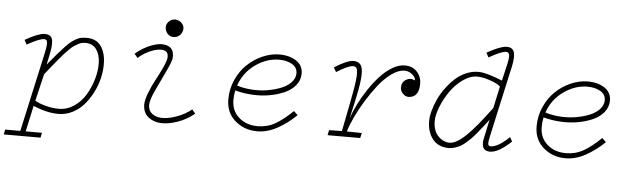

<svg xmlns="http://www.w3.org/2000/svg" viewBox="-51 -780 3697 1116"><g transform="rotate(5 1797.5 -222.0)"><path d="M541 -298.8Q541.5 -258.3 531.2 -215.1Q521 -171.9 500 -131.1Q479 -90.3 450.9 -57.9Q422.9 -25.4 383.8 -5.9Q344.7 13.7 301.3 13.2Q235.8 13.2 155.8 -20.5L122.6 130.9H217.8L211.9 159.7H-2.9L2.9 130.9H91.3L194.3 -335.9Q204.1 -381.8 200.9 -397.7Q197.8 -413.6 181.2 -412.6Q153.3 -411.1 84 -372.1L69.8 -398.4Q144 -440.9 182.6 -442.9Q216.8 -443.8 226.6 -419.7Q236.3 -395.5 224.6 -335L210 -266.6Q245.1 -308.6 263.9 -330.6Q282.7 -352.5 304.7 -376Q326.7 -399.4 339.1 -408.9Q351.6 -418.5 367.9 -427.7Q384.3 -437 398.2 -439.2Q412.1 -441.4 430.7 -441.4Q485.4 -441.4 513.2 -401.6Q541 -361.8 541 -298.8ZM163.1 -51.8Q188 -36.6 227.5 -26.6Q267.1 -16.6 301.3 -16.6Q349.6 -16.1 390.9 -43.9Q432.1 -71.8 457.8 -114.7Q483.4 -157.7 497.8 -207Q512.2 -256.3 511.2 -301.3Q510.3 -350.1 488.5 -380.6Q466.8 -411.1 425.8 -411.6Q414.1 -411.6 403.3 -409.4Q392.6 -407.2 380.1 -400.1Q367.7 -393.1 357.9 -386.7Q348.1 -380.4 332.5 -364.7Q316.9 -349.1 306.6 -338.1Q296.4 -327.1 275.4 -302Q254.4 -276.9 241.2 -260.3Q228 -243.7 200.2 -209Z M932.6 -490.2Q911.6 -489.3 896.7 -504.6Q881.8 -520 880.9 -541Q879.9 -561.5 895.5 -577.1Q911.1 -592.8 932.6 -592.3Q953.6 -591.8 969.7 -576.4Q985.8 -561 983.9 -541Q982.4 -520.5 968.3 -505.9Q954.1 -491.2 932.6 -490.2ZM713.9 -374Q758.3 -412.1 810.5 -431.4Q862.8 -450.7 901.1 -437Q939.5 -423.3 937 -370.6Q936 -350.1 908 -291.7Q879.9 -233.4 852.1 -173.3Q824.2 -113.3 824.2 -87.4Q823.7 -50.3 849.9 -32.2Q876 -14.2 914.3 -16.1Q952.6 -18.1 996.8 -35.2Q1041 -52.2 1076.2 -80.6L1095.2 -57.6Q1051.8 -21.5 998.8 -2.7Q945.8 16.1 901.4 14.4Q856.9 12.7 826.4 -12.7Q795.9 -38.1 795.4 -84Q795.4 -110.8 812 -153.8Q828.6 -196.8 849.1 -234.1Q869.6 -271.5 887.5 -310.3Q905.3 -349.1 906.7 -368.2Q909.7 -409.2 867.7 -410.6Q827.1 -411.6 773.9 -380.9Q748.5 -366.2 732.9 -350.6Z M1315.4 -212.4Q1309.6 -186 1309.6 -157.2Q1309.1 -93.8 1352.8 -55.2Q1396.5 -16.6 1461.9 -16.6Q1518.1 -16.6 1564.2 -42.7Q1610.4 -68.8 1666 -122.6L1689 -100.6Q1639.6 -52.2 1580.8 -19.5Q1522 13.2 1463.4 13.2Q1386.2 13.2 1332.8 -33.9Q1279.3 -81.1 1279.8 -158.2Q1279.8 -218.3 1304 -272Q1328.1 -325.7 1366.7 -362.5Q1405.3 -399.4 1454.1 -420.9Q1502.9 -442.4 1552.2 -442.9Q1613.8 -442.9 1652.8 -416.5Q1691.9 -390.1 1691.4 -341.8Q1690.9 -305.2 1667.2 -275.6Q1643.6 -246.1 1604.5 -228.5Q1565.4 -210.9 1517.1 -202.1Q1468.8 -193.4 1416 -196.3Q1363.3 -199.2 1315.4 -212.4ZM1553.2 -412.6Q1481.4 -412.1 1415.8 -365.5Q1350.1 -318.8 1323.7 -241.7Q1363.8 -228.5 1411.1 -225.6Q1458.5 -222.7 1502 -230Q1545.4 -237.3 1581.5 -252Q1617.7 -266.6 1639.4 -290.3Q1661.1 -314 1661.1 -341.8Q1661.1 -376.5 1630.4 -394.5Q1599.6 -412.6 1553.2 -412.6Z M2382.8 -345.7Q2383.3 -307.6 2368.4 -285.6Q2353.5 -263.7 2323.2 -262.7Q2303.7 -262.2 2288.8 -277.6Q2273.9 -293 2273.4 -311.5Q2272.5 -343.8 2297.6 -359.4Q2322.8 -375 2350.6 -361.3Q2352.1 -377.9 2331.3 -395.5Q2310.5 -413.1 2284.7 -412.6Q2250.5 -412.1 2210.9 -383.8Q2171.4 -355.5 2136.7 -311.8Q2102.1 -268.1 2070.1 -216.1Q2038.1 -164.1 2015.6 -116Q1993.2 -67.9 1982.4 -31.2L2069.8 -29.8L2063 0H1872.6L1878.9 -29.8L1953.6 -31.2Q1987.3 -199.7 1999.8 -269Q2012.2 -338.4 2011.7 -371.6Q2011.7 -394 2005.9 -403.1Q2000 -412.1 1986.8 -412.6Q1958 -413.1 1889.6 -369.6L1875 -396Q1949.2 -442.9 1986.8 -442.9Q2013.7 -442.4 2026.6 -426Q2039.6 -409.7 2039.1 -371.6Q2039.1 -335.9 2028.1 -276.6Q2017.1 -217.3 1992.2 -110.4Q2006.3 -150.9 2028.6 -195.1Q2050.8 -239.3 2080.6 -283.7Q2110.4 -328.1 2142.8 -363.3Q2175.3 -398.4 2212.6 -420.7Q2250 -442.9 2284.7 -442.9Q2329.1 -443.4 2355.7 -415Q2382.3 -386.7 2382.8 -345.7Z M2930.2 -81.5 2944.3 -56.6Q2871.1 12.7 2822.3 13.2Q2804.2 13.2 2793.2 6.1Q2782.2 -1 2779.1 -12.7Q2775.9 -24.4 2775.9 -35.4Q2775.9 -46.4 2778.8 -58.6L2802.7 -171.4Q2780.8 -142.6 2769.8 -128.4Q2758.8 -114.3 2739.3 -90.6Q2719.7 -66.9 2708 -55.2Q2696.3 -43.5 2678.5 -27.8Q2660.6 -12.2 2646.5 -5.1Q2632.3 2 2615.2 7.6Q2598.1 13.2 2581.1 13.2Q2517.1 12.7 2485.1 -29.8Q2453.1 -72.3 2453.6 -134.3Q2453.6 -160.2 2462.4 -193.1Q2471.2 -226.1 2487.1 -260.7Q2502.9 -295.4 2527.1 -328.4Q2551.3 -361.3 2579.6 -387.2Q2607.9 -413.1 2644 -428.5Q2680.2 -443.8 2717.8 -442.9Q2763.7 -441.9 2854.5 -404.3L2875.5 -494.6Q2886.7 -540.5 2883.1 -557.1Q2879.4 -573.7 2862.3 -572.8Q2834.5 -571.3 2765.1 -531.7L2750.5 -558.1Q2825.7 -600.6 2863.3 -602.5Q2897 -603.5 2907.5 -579.1Q2918 -554.7 2906.2 -495.1L2814.9 -83Q2806.2 -44.9 2807.4 -31.5Q2808.6 -18.1 2822.3 -18.1Q2865.2 -18.1 2930.2 -81.5ZM2846.2 -369.6Q2825.2 -386.7 2784.4 -400.6Q2743.7 -414.6 2711.4 -415Q2670.4 -416 2627.9 -386Q2585.4 -356 2554.9 -312.3Q2524.4 -268.6 2505.1 -220Q2485.8 -171.4 2485.8 -135.7Q2486.3 -79.6 2515.9 -48.8Q2545.4 -18.1 2583 -18.1Q2620.6 -18.1 2676 -70.3Q2731.4 -122.6 2818.4 -241.2Z M3114.3 -212.4Q3108.4 -186 3108.4 -157.2Q3107.9 -93.8 3151.6 -55.2Q3195.3 -16.6 3260.7 -16.6Q3316.9 -16.6 3363 -42.7Q3409.2 -68.8 3464.8 -122.6L3487.8 -100.6Q3438.5 -52.2 3379.6 -19.5Q3320.8 13.2 3262.2 13.2Q3185.1 13.2 3131.6 -33.9Q3078.1 -81.1 3078.6 -158.2Q3078.6 -218.3 3102.8 -272Q3127 -325.7 3165.5 -362.5Q3204.1 -399.4 3252.9 -420.9Q3301.8 -442.4 3351.1 -442.9Q3412.6 -442.9 3451.7 -416.5Q3490.7 -390.1 3490.2 -341.8Q3489.7 -305.2 3466.1 -275.6Q3442.4 -246.1 3403.3 -228.5Q3364.3 -210.9 3315.9 -202.1Q3267.6 -193.4 3214.8 -196.3Q3162.1 -199.2 3114.3 -212.4ZM3352.1 -412.6Q3280.3 -412.1 3214.6 -365.5Q3148.9 -318.8 3122.6 -241.7Q3162.6 -228.5 3210 -225.6Q3257.3 -222.7 3300.8 -230Q3344.2 -237.3 3380.4 -252Q3416.5 -266.6 3438.2 -290.3Q3460 -314 3460 -341.8Q3460 -376.5 3429.2 -394.5Q3398.4 -412.6 3352.1 -412.6Z"/></g></svg>

Font: Compagnon Light Italic
Style: Regular
Weight: 400
Italic angle: -12°
Designer: Valentin Papon
Foundry: Velvetyne Type Foundry
Version: Version 1.000;PS 001.000;hotconv 1.0.88;makeotf.lib2.5.64775